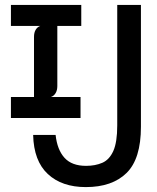

<svg xmlns="http://www.w3.org/2000/svg" viewBox="-20 -747 640 782"><path d="M24.5 -266.5V-352H118.5V-597Q118.5 -614.5 125.5 -626Q132.5 -637.5 144.5 -641.5H24.5V-727H311V-641.5H213.5V-396.5Q213.5 -379.5 206.5 -367.8Q199.5 -356 187.5 -352H308V-266.5ZM329.5 15Q232 15 174.8 -38.2Q117.5 -91.5 115 -197.5H206.5Q213 -137 242.8 -104.2Q272.5 -71.5 330.5 -71.5Q368 -71.5 396.8 -84Q425.5 -96.5 441.5 -132Q457.5 -167.5 457.5 -236.5V-727H554V-230.5Q554 -100 495.5 -42.5Q437 15 329.5 15Z"/></svg>

Font: Spline Sans Mono
Style: Regular
Weight: 400
Monospace: yes
Designer: Eben Sorkin, Mirko Velimirovic
Foundry: Sorkin Type
Version: Version 1.004